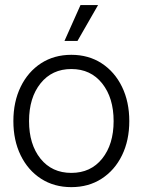

<svg xmlns="http://www.w3.org/2000/svg" viewBox="-20 -748 578 778"><path d="M269 10.3Q199.2 10.3 146.2 -23.9Q93.3 -58.1 63.7 -118.7Q34.2 -179.2 34.2 -257.3Q34.2 -335.4 63.7 -396.2Q93.3 -457 146.2 -491.5Q199.2 -525.9 269 -525.9Q338.9 -525.9 391.8 -491.5Q444.8 -457 474.4 -396.2Q503.9 -335.4 503.9 -257.3Q503.9 -179.2 474.4 -118.7Q444.8 -58.1 391.8 -23.9Q338.9 10.3 269 10.3ZM269 -47.4Q347.7 -47.4 394 -105.2Q440.4 -163.1 440.4 -257.3Q440.4 -351.6 394 -409.9Q347.7 -468.3 269 -468.3Q190.9 -468.3 144.3 -410.2Q97.7 -352.1 97.7 -257.3Q97.7 -163.1 144 -105.2Q190.4 -47.4 269 -47.4ZM241.2 -582 306.2 -727.5H377.4L293.9 -582Z"/></svg>

Font: Inter Display Light
Style: Regular
Weight: 300
Designer: Rasmus Andersson
Foundry: rsms
Version: Version 4.000;git-a52131595